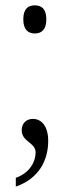

<svg xmlns="http://www.w3.org/2000/svg" viewBox="-20 -543 261 717"><path d="M110 -418C134 -418 153 -431 153 -471C153 -511 134 -523 110 -523C86 -523 67 -511 67 -471C67 -431 86 -418 110 -418ZM39 121V154C127 123 160 54 160 -17C160 -73 134 -99 103 -99C79 -99 61 -83 61 -57C61 -13 113 -11 113 26C113 61 91 103 39 121Z"/></svg>

Font: Noto Serif Thai Condensed Light
Style: Regular
Weight: 300
Width: 3
Designer: Monotype Design Team
Foundry: Monotype Imaging Inc.
Version: Version 2.002